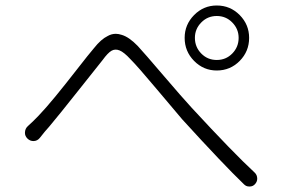

<svg xmlns="http://www.w3.org/2000/svg" viewBox="-20 -722 1021 695"><path d="M685.5 -585Q685.5 -551.8 708.5 -528.3Q731.4 -504.9 764.6 -504.9Q797.9 -504.9 820.8 -528.3Q843.8 -551.8 843.8 -585Q843.8 -617.2 820.8 -640.6Q797.9 -664.1 764.6 -664.1Q731.4 -664.1 708.5 -640.6Q685.5 -617.2 685.5 -585ZM648.4 -585Q648.4 -632.8 682.6 -667.5Q716.8 -702.1 764.6 -702.1Q813.5 -702.1 847.7 -667.5Q881.8 -632.8 881.8 -585Q881.8 -536.1 847.7 -501.5Q813.5 -466.8 764.6 -466.8Q716.8 -466.8 682.6 -501.5Q648.4 -536.1 648.4 -585ZM124 -222.7Q115.2 -211.9 102.1 -211.4Q88.9 -210.9 79.1 -220.7Q70.3 -229.5 70.3 -241.2Q70.3 -256.8 82 -266.6Q97.7 -280.3 120.1 -303.7Q144.5 -329.1 180.7 -373Q216.8 -417 259.3 -471.7Q301.8 -526.4 320.3 -547.9Q345.7 -580.1 370.1 -591.8Q383.8 -599.6 399.4 -599.6Q409.2 -599.6 420.9 -595.7Q447.3 -587.9 478.5 -555.7Q502 -530.3 570.8 -449.7Q639.6 -369.1 673.8 -332Q826.2 -167 901.4 -97.7Q911.1 -88.9 911.1 -75.2Q911.1 -64.5 903.3 -55.7Q895.5 -46.9 883.8 -46.9Q882.8 -46.9 881.8 -46.9Q871.1 -46.9 863.3 -54.7Q788.1 -127 639.6 -290Q614.3 -319.3 546.4 -400.4Q478.5 -481.4 452.1 -507.8Q428.7 -533.2 412.6 -539.6Q396.5 -545.9 383.3 -538.1Q370.1 -530.3 351.6 -504.9Q345.7 -498 268.1 -399.9Q190.4 -301.8 158.2 -263.7Q143.6 -248 124 -222.7Z"/></svg>

Font: Gen Jyuu Gothic P Light
Style: Regular
Weight: 200
Designer: [Source Han Sans]
Ryoko NISHIZUKA  (kana & ideographs); Paul D. Hunt (Latin, Greek & Cyrillic); Wenlong ZHANG  (bopomofo
Version: Version 1.002.20150607